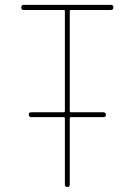

<svg xmlns="http://www.w3.org/2000/svg" viewBox="-20 -750 540 770"><path d="M75.2 -710Q65.4 -710 65.4 -720.2Q65.4 -730.5 75.2 -730.5H424.8Q434.6 -730.5 434.6 -720.2Q434.6 -710 424.8 -710H264.6Q259.8 -710 259.8 -705.1V-304.7Q259.8 -299.8 264.6 -299.8H394.5Q404.3 -299.8 404.8 -290Q405.3 -280.3 394.5 -280.3H264.6Q259.8 -280.3 259.8 -275.4V-9.8Q259.8 0 250 0Q240.2 0 240.2 -9.8V-275.4Q240.2 -280.3 235.4 -280.3H105.5Q95.7 -280.3 95.2 -290Q94.7 -299.8 105.5 -299.8H235.4Q240.2 -299.8 240.2 -304.7V-705.1Q240.2 -710 235.4 -710Z"/></svg>

Font: Rounded Mgen+ 1m thin
Style: Regular
Weight: 100
Designer: [Source Han Sans]
Ryoko NISHIZUKA  (kana & ideographs); Paul D. Hunt (Latin, Greek & Cyrillic); Wenlong ZHANG  (bopomofo
Version: Version 1.059.20150602